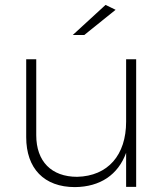

<svg xmlns="http://www.w3.org/2000/svg" viewBox="-20 -763 681 784"><path d="M452 -723 411 -743 277 -620H324ZM495 -521V-266C495 -130 421 -44 295 -41C190 -41 128 -104 128 -211V-521H87V-203C87 -75 160 1 286 1C389 0 462 -49 495 -139V0H536V-521Z"/></svg>

Font: Montserrat ExtraLight
Style: Regular
Weight: 250
Designer: Julieta Ulanovsky
Foundry: Julieta Ulanovsky
Version: Version 4.000